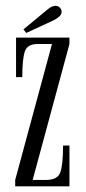

<svg xmlns="http://www.w3.org/2000/svg" viewBox="-20 -656 302 676"><path d="M33.5 0V-22.5L163 -501H111.5Q76.5 -501 67.5 -475Q58.5 -449 58.5 -384.5H36.5V-523.5H224.5V-501L95 -22.5H142.5Q182 -22.5 192 -48.2Q202 -74 202 -143.5H224.5V0ZM72.5 -540 62.5 -552.5 146.5 -622Q162 -635.5 175.5 -635.5Q188 -635.5 194.5 -624Q197 -619.5 197 -614.5Q197 -605 187.8 -597Q178.5 -589 166.5 -583.5Z"/></svg>

Font: Imbue 50pt Light
Style: Regular
Weight: 300
Designer: Tyler Finck
Foundry: Etcetera Type Company
Version: Version 1.102; ttfautohint (v1.8.3)